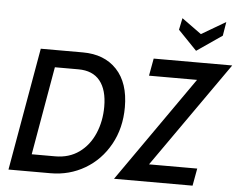

<svg xmlns="http://www.w3.org/2000/svg" viewBox="-60 -1017 1363 1091"><g transform="rotate(5 621.0 -471.5)"><path d="M150 -700H390Q513 -700 584 -624.5Q655 -549 655 -410Q655 -291 603 -197.5Q551 -104 462.5 -52Q374 0 267 0H27ZM285 -98Q364 -98 421 -139Q478 -180 508 -250Q538 -320 538 -403Q538 -499 496.5 -550.5Q455 -602 373 -602H239L151 -98ZM1050 -601H776L794 -700H1242L820 -99H1095L1077 0H629ZM923 -876 937 -943 1049 -862 1187 -943 1174 -864 1030 -765Z"/></g></svg>

Font: Cabin Medium
Style: Italic
Weight: 500
Italic angle: -7°
Designer: Pablo Impallari
Foundry: Pablo Impallari. http://www.impallari.com Igino Marini. http://www.ikern.com
Version: Version 2.200